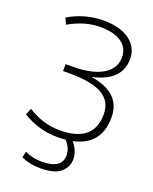

<svg xmlns="http://www.w3.org/2000/svg" viewBox="-173 -834 913 1148"><g transform="rotate(20 284.0 -260.0)"><path d="M334 -399V-397Q525 -367 525 -210Q525 -35 355 1Q396 49 396 103Q396 151 357 185.5Q318 220 226 220Q161 220 106 195L115 156Q163 180 222 180Q350 180 350 94Q350 48 312 7Q288 10 260 10Q141 10 38 -54L55 -95Q153 -33 258 -33Q475 -33 475 -212Q475 -294 409 -333.5Q343 -373 202 -373H158V-417H202Q325 -417 393 -457.5Q461 -498 461 -570Q461 -630 413 -663.5Q365 -697 278 -697Q181 -697 79 -639L62 -679Q167 -740 283 -740Q388 -740 449 -696Q510 -652 510 -577Q510 -439 334 -399Z"/></g></svg>

Font: Mplus 1p Light
Style: Regular
Weight: 300
Version: Version 1.061